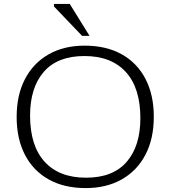

<svg xmlns="http://www.w3.org/2000/svg" viewBox="-20 -950 870 980"><path d="M412 -717Q523 -717 602 -672.5Q681 -628 723 -546.5Q765 -465 765 -354Q765 -241.5 722.2 -160Q679.5 -78.5 601.2 -34.2Q523 10 417.5 10Q307 10 228 -34.5Q149 -79 107 -160.5Q65 -242 65 -353Q65 -465.5 107.8 -547Q150.5 -628.5 228.5 -672.8Q306.5 -717 412 -717ZM419 -43Q556.5 -43 626.5 -123.8Q696.5 -204.5 696.5 -347Q696.5 -501 622.2 -582.5Q548 -664 410.5 -664Q273.5 -664 203.5 -583.2Q133.5 -502.5 133.5 -360Q133.5 -206 207.8 -124.5Q282 -43 419 -43ZM437 -767H399L255.5 -917V-930H336Z"/></svg>

Font: Newsreader 6pt Light
Style: Regular
Weight: 300
Designer: Hugues Gentile
Foundry: Production Type
Version: Version 1.003; ttfautohint (v1.8.3)